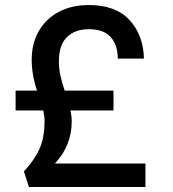

<svg xmlns="http://www.w3.org/2000/svg" viewBox="-20 -741 686 763"><path d="M558 -91V2H95L75 -60Q117 -105 137 -149.5Q157 -194 157 -260Q157 -280 152 -302H42V-381H127Q106 -444 106 -503Q106 -570 135 -619Q164 -668 215 -694.5Q266 -721 333 -721Q440 -721 495 -661Q550 -601 552 -508H448Q448 -562 420 -593.5Q392 -625 333 -625Q279 -625 246.5 -594Q214 -563 214 -497Q214 -468 220 -441Q226 -414 237 -381H431V-302H260Q265 -279 265 -259Q265 -162 198 -91Z"/></svg>

Font: Poppins Medium A&M
Style: Regular
Weight: 500
Designer: Ninad Kale (Devanagari), Jonny Pinhorn (Latin)
Foundry: Indian Type Foundry
Version: 4.004